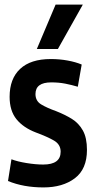

<svg xmlns="http://www.w3.org/2000/svg" viewBox="-20 -809 418 839"><path d="M15 -18 30 -113Q56 -103 96 -96.5Q136 -90 169 -90Q245 -90 245 -146Q245 -178 215.5 -195Q186 -212 137 -230Q82 -251 52 -288Q22 -325 22 -386Q22 -465 68 -508Q114 -551 202 -551Q240 -551 275.5 -544.5Q311 -538 337 -527L320 -430Q293 -438 265 -443.5Q237 -449 204 -449Q135 -449 135 -398Q135 -368 159.5 -353Q184 -338 226 -323Q264 -308 294 -289.5Q324 -271 342 -239Q360 -207 360 -154Q360 -70 307 -30Q254 10 170 10Q83 10 15 -18ZM141 -595 223 -789H342L233 -595Z"/></svg>

Font: Georama Semi Condensed SemiBold
Style: Regular
Weight: 600
Width: 4
Designer: Jean-Baptiste Levee
Foundry: Production Type
Version: Version 1.000